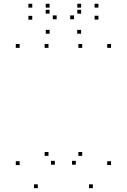

<svg xmlns="http://www.w3.org/2000/svg" viewBox="-20 -969 660 999"><path d="M463.2 10V-10H443.2V10ZM557.8 -110.2V-130.2H537.8V-110.2ZM557.8 -720V-740H537.8V-720ZM407.7 -720V-740H387.7V-720ZM407.7 -158.1V-178.1H387.7V-158.1ZM374.6 -112.1V-132.1H354.6V-112.1ZM265.4 -112.1V-132.1H245.4V-112.1ZM232.3 -158.1V-178.1H212.3V-158.1ZM232.3 -720V-740H212.3V-720ZM82.2 -720V-740H62.2V-720ZM82.2 -110.2V-130.2H62.2V-110.2ZM176.8 10V-10H156.8V10ZM401.8 -793.6V-813.6H381.8V-793.6ZM492.2 -867.1V-887.1H472.2V-867.1ZM492.2 -929.4V-949.4H472.2V-929.4ZM402.2 -929.4V-949.4H382.2V-929.4ZM402.2 -898.1V-918.1H382.2V-898.1ZM365.2 -868.8V-888.8H345.2V-868.8ZM274.8 -868.8V-888.8H254.8V-868.8ZM237.8 -898.1V-918.1H217.8V-898.1ZM237.8 -929.4V-949.4H217.8V-929.4ZM147.8 -929.4V-949.4H127.8V-929.4ZM147.8 -866.6V-886.6H127.8V-866.6ZM238.2 -793.6V-813.6H218.2V-793.6Z"/></svg>

Font: Monaspace Krypton Dots Var
Style: Regular
Weight: 400
Designer: Riley Cran and the Lettermatic Team
Version: Version 1.100 (Monaspace Krypton Dots)